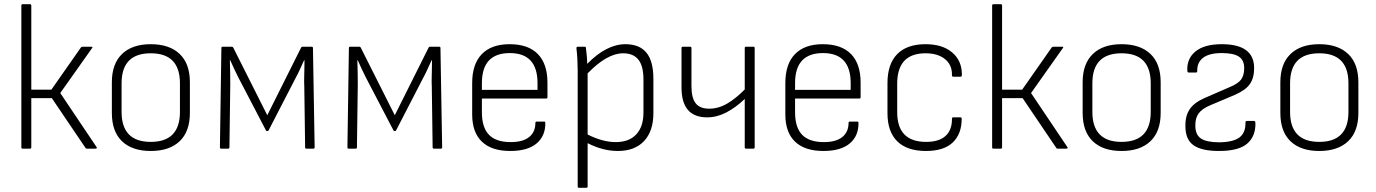

<svg xmlns="http://www.w3.org/2000/svg" viewBox="-20 -703 6508 908"><path d="M437 -7Q439 -5 437.5 -2.5Q436 0 432 0H390Q385 0 384 -4L225 -239H128V-6Q128 0 122 0H87Q81 0 81 -6V-677Q81 -683 87 -683H122Q128 -683 128 -677V-279H223L363 -479Q366 -482 371 -482H412Q421 -482 415 -475L265 -263Z M693 11Q605 11 557 -35Q509 -81 509 -169V-314Q509 -401 557 -447.5Q605 -494 693 -494Q781 -494 829.5 -448Q878 -402 878 -314V-169Q878 -81 829.5 -35Q781 11 693 11ZM693 -32Q831 -32 831 -174V-309Q831 -451 693 -451Q555 -451 555 -309V-174Q555 -32 693 -32Z M1026 0Q1020 0 1020 -6L1027 -476Q1027 -482 1033 -482H1077Q1081 -482 1083 -478L1244 -158L1404 -478Q1406 -482 1410 -482H1454Q1460 -482 1460 -476L1468 -6Q1468 0 1462 0H1429Q1423 0 1423 -6L1419 -296Q1418 -311 1418.5 -333.5Q1419 -356 1419.5 -379Q1420 -402 1420 -418H1418Q1408 -396 1398 -374Q1388 -352 1378 -334L1250 -86Q1248 -83 1244 -83Q1239 -83 1238 -86L1107 -337Q1098 -355 1088 -376Q1078 -397 1069 -418H1067Q1068 -395 1068.5 -359.5Q1069 -324 1069 -304L1065 -6Q1065 0 1059 0Z M1629 0Q1623 0 1623 -6L1630 -476Q1630 -482 1636 -482H1680Q1684 -482 1686 -478L1847 -158L2007 -478Q2009 -482 2013 -482H2057Q2063 -482 2063 -476L2071 -6Q2071 0 2065 0H2032Q2026 0 2026 -6L2022 -296Q2021 -311 2021.5 -333.5Q2022 -356 2022.5 -379Q2023 -402 2023 -418H2021Q2011 -396 2001 -374Q1991 -352 1981 -334L1853 -86Q1851 -83 1847 -83Q1842 -83 1841 -86L1710 -337Q1701 -355 1691 -376Q1681 -397 1672 -418H1670Q1671 -395 1671.5 -359.5Q1672 -324 1672 -304L1668 -6Q1668 0 1662 0Z M2393 11Q2305 11 2259 -33Q2213 -77 2213 -162V-310Q2213 -400 2258.5 -447Q2304 -494 2390 -494Q2478 -494 2523.5 -447.5Q2569 -401 2569 -312V-243Q2569 -237 2563 -237H2259V-172Q2259 -100 2292.5 -65.5Q2326 -31 2395 -31Q2453 -31 2482.5 -55Q2512 -79 2512 -122Q2512 -128 2518 -128H2554Q2558 -128 2559 -123Q2560 -60 2517.5 -24.5Q2475 11 2393 11ZM2259 -278H2522V-310Q2522 -452 2391 -452Q2259 -452 2259 -310Z M2718 185Q2712 185 2712 179V-371Q2712 -395 2710.5 -423Q2709 -451 2706 -475Q2706 -482 2712 -482H2745Q2751 -482 2751 -476Q2753 -459 2755 -438.5Q2757 -418 2757 -401Q2848 -494 2938 -494Q3004 -494 3037 -454Q3070 -414 3070 -330V-168Q3070 -83 3026 -36Q2982 11 2902 11Q2831 11 2759 -26V179Q2759 185 2753 185ZM2927 -451Q2851 -451 2759 -356V-67Q2792 -50 2826 -40.5Q2860 -31 2892 -31Q2955 -31 2989 -67.5Q3023 -104 3023 -171V-327Q3023 -391 2999 -421Q2975 -451 2927 -451Z M3508 0Q3502 0 3502 -6V-235Q3459 -194 3414.5 -171Q3370 -148 3324 -148Q3203 -148 3203 -289V-476Q3203 -482 3209 -482H3244Q3250 -482 3250 -476V-296Q3250 -240 3270 -214.5Q3290 -189 3334 -189Q3378 -189 3419.5 -213.5Q3461 -238 3502 -280V-476Q3502 -482 3508 -482H3543Q3549 -482 3549 -476V-6Q3549 0 3543 0Z M3874 11Q3786 11 3740 -33Q3694 -77 3694 -162V-310Q3694 -400 3739.5 -447Q3785 -494 3871 -494Q3959 -494 4004.5 -447.5Q4050 -401 4050 -312V-243Q4050 -237 4044 -237H3740V-172Q3740 -100 3773.5 -65.5Q3807 -31 3876 -31Q3934 -31 3963.5 -55Q3993 -79 3993 -122Q3993 -128 3999 -128H4035Q4039 -128 4040 -123Q4041 -60 3998.5 -24.5Q3956 11 3874 11ZM3740 -278H4003V-310Q4003 -452 3872 -452Q3740 -452 3740 -310Z M4359 11Q4270 11 4223.5 -34.5Q4177 -80 4177 -168V-310Q4177 -400 4223 -447Q4269 -494 4357 -494Q4437 -494 4483 -455Q4529 -416 4529 -350Q4529 -340 4522 -340H4488Q4482 -340 4482 -348Q4483 -396 4449 -423.5Q4415 -451 4357 -451Q4223 -451 4223 -307V-172Q4223 -32 4360 -32Q4420 -32 4451 -59.5Q4482 -87 4482 -140Q4482 -148 4487 -148H4522Q4528 -148 4528 -142Q4528 -69 4485.5 -29Q4443 11 4359 11Z M5028 -7Q5030 -5 5028.5 -2.5Q5027 0 5023 0H4981Q4976 0 4975 -4L4816 -239H4719V-6Q4719 0 4713 0H4678Q4672 0 4672 -6V-677Q4672 -683 4678 -683H4713Q4719 -683 4719 -677V-279H4814L4954 -479Q4957 -482 4962 -482H5003Q5012 -482 5006 -475L4856 -263Z M5284 11Q5196 11 5148 -35Q5100 -81 5100 -169V-314Q5100 -401 5148 -447.5Q5196 -494 5284 -494Q5372 -494 5420.5 -448Q5469 -402 5469 -314V-169Q5469 -81 5420.5 -35Q5372 11 5284 11ZM5284 -32Q5422 -32 5422 -174V-309Q5422 -451 5284 -451Q5146 -451 5146 -309V-174Q5146 -32 5284 -32Z M5745 11Q5663 11 5624.5 -16Q5586 -43 5586 -106Q5585 -156 5607 -187.5Q5629 -219 5678 -240L5793 -290Q5835 -307 5849.5 -327Q5864 -347 5864 -381Q5864 -419 5838.5 -435.5Q5813 -452 5758 -452Q5699 -452 5670 -430Q5641 -408 5642 -368Q5642 -360 5636 -360H5602Q5596 -360 5595 -368Q5592 -426 5634 -460Q5676 -494 5758 -494Q5911 -494 5911 -381Q5911 -334 5890.5 -305Q5870 -276 5819 -254L5703 -205Q5665 -189 5648.5 -166.5Q5632 -144 5633 -108Q5633 -66 5659.5 -48Q5686 -30 5747 -30Q5812 -31 5841.5 -53Q5871 -75 5870 -123Q5870 -131 5876 -131H5911Q5916 -131 5917 -123Q5919 -59 5878.5 -24Q5838 11 5745 11Z M6219 11Q6131 11 6083 -35Q6035 -81 6035 -169V-314Q6035 -401 6083 -447.5Q6131 -494 6219 -494Q6307 -494 6355.5 -448Q6404 -402 6404 -314V-169Q6404 -81 6355.5 -35Q6307 11 6219 11ZM6219 -32Q6357 -32 6357 -174V-309Q6357 -451 6219 -451Q6081 -451 6081 -309V-174Q6081 -32 6219 -32Z"/></svg>

Font: Sofia Sans Semi Condensed Light
Style: Regular
Weight: 300
Designer: Botio Nikoltchev, Ani Petrova
Foundry: lettersoup
Version: Version 4.100; ttfautohint (v1.8.4.7-5d5b)